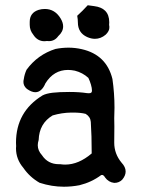

<svg xmlns="http://www.w3.org/2000/svg" viewBox="-20 -688 540 732"><path d="M396.5 -603Q396.5 -598.1 396 -593.3Q397 -588.9 397 -585.7Q397 -582.5 396.5 -578.4Q396 -574.2 393.1 -568.8Q389.6 -562 382.8 -555.7Q364.3 -540 341.8 -540Q327.6 -540 312 -546.9Q276.9 -563 276.9 -602.5Q276.9 -613.8 274.4 -627.9Q295.4 -647 314.5 -668Q325.2 -666 339.4 -664.6Q366.7 -661.1 380.9 -647Q396.5 -631.3 396.5 -603ZM150.9 -653.8Q189.5 -653.8 211.4 -617.2Q220.7 -601.6 220.7 -587.4Q220.7 -566.9 202.1 -550.3Q188.5 -531.2 166.5 -531.2Q163.1 -531.2 159.2 -531.7Q154.3 -530.8 149.9 -530.8Q122.6 -530.8 106.9 -555.7Q93.3 -572.3 93.3 -593.3Q93.3 -596.2 93.3 -598.6Q93.3 -601.6 93.3 -604.5Q93.3 -639.6 127.4 -650.4Q138.2 -653.8 150.9 -653.8ZM416 -205.6 415.5 -144Q415.5 -101.6 443.4 -67.9Q459 -51.3 459 -34.2Q459 -18.6 446.3 -3.4Q434.1 9.3 416 9.3H415.5Q393.6 6.8 380.4 -11.7L377.9 -15.6Q374 -21 369.1 -21Q367.7 -21 365.7 -20.5Q329.1 6.8 283.2 18.1Q253.4 23.9 223.6 23.9Q177.2 23.9 130.9 8.8Q93.3 -12.7 68.8 -48.3Q41 -81.1 41 -122.6Q41 -127 41.5 -130.9Q41 -137.7 41 -144Q41 -262.2 142.1 -324.2Q155.8 -331.5 180.7 -334.5Q205.6 -337.4 244.1 -337.4Q282.7 -337.4 311 -333Q315.4 -332.5 318.4 -332.5Q325.7 -332.5 328.1 -335Q330.6 -337.4 330.6 -342.8Q330.6 -352.1 326.7 -365.5Q322.8 -378.9 316.9 -391.1Q294.9 -411.1 265.6 -418.5Q251.5 -421.4 239.3 -421.4Q185.1 -421.4 153.3 -370.6Q147 -355.5 138.7 -347.2Q128.4 -336.4 114.5 -336.4Q100.6 -336.4 82.5 -349.1Q69.3 -360.4 69.3 -375.5Q69.3 -380.9 70.8 -386.7Q73.2 -404.3 81.1 -421.9Q123.5 -480 191.9 -501.5Q191.9 -501.5 192.4 -501.5Q216.8 -506.3 241.7 -506.3Q266.6 -506.3 292 -500.5Q386.2 -479 408.7 -386.7Q416.5 -332.5 416.5 -277.3Q416.5 -257.3 415.5 -237.3Q416 -224.1 416 -205.6ZM306.6 -253.9Q287.6 -258.8 259.3 -258.8Q253.9 -258.8 251 -258.8Q215.8 -258.3 180.7 -248Q129.4 -217.3 127.4 -154.3Q124 -143.6 124 -134.3Q124 -113.8 140.1 -96.2Q162.6 -62 204.6 -62Q206.5 -62 209.5 -62Q219.2 -60.5 228.5 -60.5Q279.8 -60.5 329.6 -103Q329.6 -172.4 326.2 -223.1Q324.7 -242.7 306.6 -253.9Z"/></svg>

Font: Bakudai
Style: Medium
Weight: 500
Version: Version 1.48